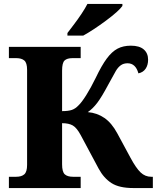

<svg xmlns="http://www.w3.org/2000/svg" viewBox="-20 -951 793 971"><path d="M321 -784Q326 -791 349.5 -821.5Q373 -852 392.5 -881.5Q412 -911 422 -931H599V-921Q581 -895 516.5 -847Q452 -799 401 -771H321ZM25 -57H62Q89 -57 103 -69.5Q117 -82 117 -117V-598Q117 -633 103 -645Q89 -657 62 -657H25V-714H388V-657H347Q319 -657 306.5 -645Q294 -633 294 -594V-389Q325 -389 343 -395Q361 -401 377 -418Q393 -433 416 -469.5Q439 -506 464 -557Q494 -620 520 -655Q546 -690 574.5 -705Q603 -720 642 -720Q685 -720 707 -701Q729 -682 729 -649Q729 -622 716.5 -603.5Q704 -585 680 -580Q666 -631 625 -631Q605 -631 591 -621Q577 -611 566 -592.5Q555 -574 527 -522Q494 -460 471.5 -430.5Q449 -401 424 -384Q471 -380 508 -354.5Q545 -329 573 -277L640 -153Q668 -101 691 -79Q714 -57 745 -57H753V0H654Q583 0 544 -25Q505 -50 479 -98L388 -268Q368 -305 348 -316.5Q328 -328 294 -328V-120Q294 -82 307.5 -69.5Q321 -57 349 -57H388V0H25Z"/></svg>

Font: Noto Serif ExtraBold
Style: Regular
Weight: 800
Designer: Monotype Design Team
Foundry: Monotype Imaging Inc.
Version: Version 1.001